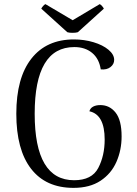

<svg xmlns="http://www.w3.org/2000/svg" viewBox="-20 -897 665 930"><path d="M59 -346Q59 -520 132 -613Q205 -706 338 -706Q388 -706 433 -692.5Q478 -679 505.5 -656Q533 -633 533 -607Q533 -586 515 -572Q497 -558 468 -561Q460 -613 426 -641Q392 -669 340 -669Q148 -669 148 -346Q148 -24 339 -24Q425 -24 456 -83.5Q487 -143 487 -221Q487 -342 413 -358Q417 -373 431 -380.5Q445 -388 466 -388Q511 -388 540 -351.5Q569 -315 569 -236Q569 -170 544 -113Q519 -56 467 -21.5Q415 13 336 13Q202 13 130.5 -79.5Q59 -172 59 -346ZM331 -738Q315 -738 306 -741L180 -855Q182 -860 188.5 -867.5Q195 -875 200 -877L332 -799L463 -877Q468 -875 474.5 -867.5Q481 -860 483 -855L357 -741Q348 -738 331 -738Z"/></svg>

Font: Arima Madurai
Style: Regular
Weight: 400
Designer: Joana Correia and Natanael Gama
Foundry: NDISCOVER
Version: Version 1.020